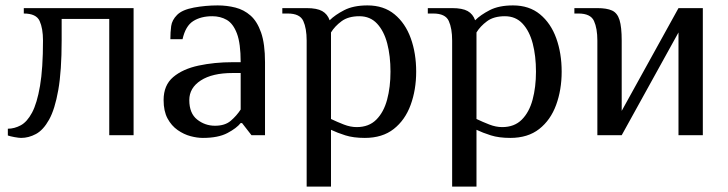

<svg xmlns="http://www.w3.org/2000/svg" viewBox="-20 -500 2691 710"><path d="M58 10Q50 10 33.5 7Q17 4 9 1V-24Q33 -24 56.5 -36.5Q80 -49 98.5 -83.5Q117 -118 128 -182.5Q139 -247 139 -350Q139 -395 126.5 -422.5Q114 -450 68 -450V-470H474V0H384V-430H208V-350Q208 -238 195.5 -167Q183 -96 161.5 -57.5Q140 -19 113 -4.5Q86 10 58 10Z M730 10Q709 10 684.5 3.5Q660 -3 637 -19Q614 -35 599.5 -62Q585 -89 585 -130Q585 -185 620.5 -215Q656 -245 714.5 -257.5Q773 -270 840 -270H870Q870 -340 856 -376.5Q842 -413 818.5 -426.5Q795 -440 765 -440Q723 -440 694.5 -422Q666 -404 655 -355H610Q610 -381 613 -403.5Q616 -426 635 -445Q654 -464 697 -472Q740 -480 785 -480Q819 -480 850.5 -472Q882 -464 906.5 -442.5Q931 -421 945.5 -379.5Q960 -338 960 -270V0H910L875 -45H870Q855 -26 821 -8Q787 10 730 10ZM775 -35Q812 -35 833.5 -53.5Q855 -72 870 -95V-230H840Q765 -230 722.5 -202.5Q680 -175 680 -130Q680 -81 709 -58Q738 -35 775 -35Z M1114 190V-350Q1114 -395 1101.5 -422.5Q1089 -450 1044 -450H1024V-470H1114Q1152 -470 1171.5 -459Q1191 -448 1199 -425Q1219 -445 1253 -462.5Q1287 -480 1339 -480Q1399 -480 1439 -447Q1479 -414 1499 -358.5Q1519 -303 1519 -235Q1519 -168 1498.5 -112Q1478 -56 1436 -23Q1394 10 1329 10Q1287 10 1257 0.5Q1227 -9 1204 -20V190ZM1299 -30Q1344 -30 1371.5 -57.5Q1399 -85 1411.5 -131.5Q1424 -178 1424 -235Q1424 -293 1412 -339Q1400 -385 1374.5 -412.5Q1349 -440 1309 -440Q1268 -440 1243 -421.5Q1218 -403 1204 -380V-60Q1227 -49 1251.5 -39.5Q1276 -30 1299 -30Z M1652 190V-350Q1652 -395 1639.5 -422.5Q1627 -450 1582 -450H1562V-470H1652Q1690 -470 1709.5 -459Q1729 -448 1737 -425Q1757 -445 1791 -462.5Q1825 -480 1877 -480Q1937 -480 1977 -447Q2017 -414 2037 -358.5Q2057 -303 2057 -235Q2057 -168 2036.5 -112Q2016 -56 1974 -23Q1932 10 1867 10Q1825 10 1795 0.5Q1765 -9 1742 -20V190ZM1837 -30Q1882 -30 1909.5 -57.5Q1937 -85 1949.5 -131.5Q1962 -178 1962 -235Q1962 -293 1950 -339Q1938 -385 1912.5 -412.5Q1887 -440 1847 -440Q1806 -440 1781 -421.5Q1756 -403 1742 -380V-60Q1765 -49 1789.5 -39.5Q1814 -30 1837 -30Z M2189 0V-350Q2189 -395 2176.5 -422.5Q2164 -450 2119 -450H2104V-470H2189Q2224 -470 2243.5 -461Q2263 -452 2271 -426Q2279 -400 2279 -350V-90L2489 -470H2579V0H2489V-380L2279 0Z"/></svg>

Font: El Messiri
Style: Regular
Weight: 400
Designer: Mohamed Gaber
Foundry: Kief Type Foundry
Version: Version 2.020